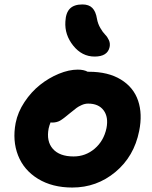

<svg xmlns="http://www.w3.org/2000/svg" viewBox="-20 -818 689 869"><path d="M408.2 -562Q351.1 -562 311.5 -611.3Q272 -660.6 275.9 -720.2Q277.8 -760.3 296.6 -779.1Q315.4 -797.9 353 -797.9Q382.3 -797.9 397.9 -782Q413.6 -766.1 418.9 -732.9Q422.9 -710.4 434.1 -691.2Q445.3 -671.9 455.8 -661.4Q466.3 -650.9 472.9 -636.2Q479.5 -621.6 476.1 -605Q466.8 -562 408.2 -562ZM307.1 30.8Q216.8 30.8 152.3 -8.5Q87.9 -47.9 61.8 -114.5Q35.6 -181.2 50.8 -261.2Q60.5 -310.5 90.8 -356.2Q121.1 -401.9 160.9 -433.6Q200.7 -465.3 246.3 -484.1Q292 -502.9 332 -502.9Q359.4 -502.9 377 -493.2H382.8Q469.7 -493.2 527.1 -458Q584.5 -422.9 605 -362.5Q625.5 -302.2 609.9 -225.1Q586.9 -109.9 502.4 -39.6Q418 30.8 307.1 30.8ZM200.2 -236.8Q189 -178.7 219.2 -144.3Q249.5 -109.9 313 -109.9Q367.2 -109.9 408.4 -145Q449.7 -180.2 461.9 -237.8Q471.7 -288.1 449 -318.6Q426.3 -349.1 378.9 -349.1Q364.3 -349.1 349.6 -342.5Q335 -335.9 326.9 -329.8Q318.8 -323.7 295.9 -305.2Q266.6 -280.3 251.5 -271.7Q236.3 -263.2 214.8 -263.2Q210.9 -263.2 209 -264.2Q203.6 -252 200.2 -236.8Z"/></svg>

Font: Shantell Sans Bouncy
Style: Bold Italic
Weight: 700
Italic angle: -11.31°
Designer: Stephen Nixon, Anya Danilova, Shantell Martin
Foundry: Arrow Type
Version: Version 1.006;[9816181b4]